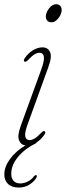

<svg xmlns="http://www.w3.org/2000/svg" viewBox="-46 -664 305 886"><path d="M191.5 -561Q178 -561 170.8 -570.5Q163.5 -580 166 -594Q168.5 -611 182.5 -627.8Q196.5 -644.5 213 -644.5Q226.5 -644.5 233.5 -635Q240.5 -625.5 238 -611Q235 -593.5 221.2 -577.2Q207.5 -561 191.5 -561ZM82.5 -93Q67 -51.5 70.5 -34.5Q74 -17.5 91 -17.5Q101 -17.5 113.5 -24.8Q126 -32 143.5 -50.5Q154 -61.5 160 -58.5Q166.5 -54.5 159.5 -43.5Q144 -20 122 -6.5L122.5 -4.5Q68 22.5 37 60.2Q6 98 6 136.5Q5.5 159 16.8 170.8Q28 182.5 47 182.5Q63.5 182.5 81 174.2Q98.5 166 110 150.5Q115 144 120 144Q126 144.5 123.5 152.5Q116.5 169.5 93.5 185.5Q70.5 201.5 40.5 201.5Q8.5 201.5 -9 184.8Q-26.5 168 -26 140Q-26 106 -0.2 70.2Q25.5 34.5 71 7Q49.5 4 41.5 -17.5Q33.5 -39 50 -84L143.5 -341Q159.5 -384.5 156.5 -402.5Q153.5 -420.5 136.5 -420.5Q125.5 -420.5 113 -413Q100.5 -405.5 83.5 -387Q73 -376.5 67.5 -379.5Q60.5 -383.5 67.5 -394.5Q83.5 -418.5 106 -432Q128.5 -445.5 149.5 -445.5Q175 -445.5 185 -423.8Q195 -402 176.5 -352.5Z"/></svg>

Font: Fraunces 72pt S050 Thin
Style: Italic
Weight: 100
Italic angle: -16°
Version: Version 1.000; ttfautohint (v1.8.3)